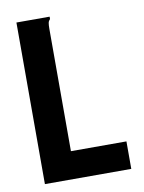

<svg xmlns="http://www.w3.org/2000/svg" viewBox="-74 -676 548 729"><g transform="rotate(-10 200.0 -311.5)"><path d="M40 -623H168V-614Q162 -608 160.5 -600.5Q159 -593 159 -577V-106H373V0H40Z"/></g></svg>

Font: Inconsolata Condensed Black
Style: Regular
Weight: 900
Width: 3
Monospace: yes
Designer: Raph Levien, Cyreal, Brenton Simpson
Foundry: Raph Levien, Cyreal, Google
Version: Version 3.001; ttfautohint (v1.8.2.53-6de2)